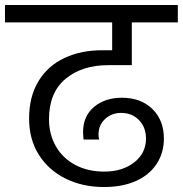

<svg xmlns="http://www.w3.org/2000/svg" viewBox="-47 -760 735 772"><path d="M388 -498Q282 -498 216 -442.5Q150 -387 150 -281Q150 -220 177.5 -172Q205 -124 255.5 -97Q306 -70 372 -70Q445 -70 492.5 -107Q540 -144 540 -203Q540 -248 512 -277Q484 -306 440 -306Q402 -306 375.5 -281.5Q349 -257 349 -218Q349 -207 352 -199H289Q287 -217 287 -229Q287 -293 331 -330Q375 -367 443 -367Q520 -367 566 -321.5Q612 -276 612 -203Q612 -145 582.5 -100.5Q553 -56 499 -32Q445 -8 371 -8Q285 -8 216.5 -42Q148 -76 109 -138Q70 -200 70 -283Q70 -372 108 -434Q146 -496 212.5 -527Q279 -558 364 -558H404V-670H-27V-740H668V-670H483V-498Z"/></svg>

Font: DVN-Poppins
Style: Regular
Weight: 400
Designer: Ninad Kale (Devanagari), Jonny Pinhorn (Latin)
Foundry: Indian Type Foundry
Version: 4.004